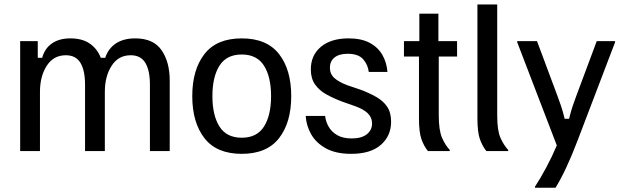

<svg xmlns="http://www.w3.org/2000/svg" viewBox="-20 -687 2832 873"><path d="M161.7 0H71.7V-500H151.7V-424.2H171.7Q183.3 -466.7 216.2 -489.6Q249.2 -512.5 300 -512.5Q354.2 -512.5 388.3 -488.8Q422.5 -465 438.3 -424.2H458.3Q472.5 -466.7 507.1 -489.6Q541.7 -512.5 595 -512.5Q677.5 -512.5 714.6 -458.8Q751.7 -405 751.7 -320.8V0H661.7V-301.7Q661.7 -366.7 640.8 -401.2Q620 -435.8 574.2 -435.8Q518.3 -435.8 487.5 -387.9Q456.7 -340 456.7 -269.2V0H366.7V-301.7Q366.7 -366.7 345.8 -401.2Q325 -435.8 279.2 -435.8Q223.3 -435.8 192.5 -387.9Q161.7 -340 161.7 -269.2Z M1079.2 12.5Q965 12.5 909.6 -58.8Q854.2 -130 854.2 -250Q854.2 -370 909.6 -441.2Q965 -512.5 1079.2 -512.5Q1193.3 -512.5 1248.8 -441.2Q1304.2 -370 1304.2 -250Q1304.2 -130 1248.8 -58.8Q1193.3 12.5 1079.2 12.5ZM1079.2 -60.8Q1148.3 -60.8 1180.4 -111.7Q1212.5 -162.5 1212.5 -250Q1212.5 -337.5 1180.4 -388.3Q1148.3 -439.2 1079.2 -439.2Q1010 -439.2 977.9 -388.3Q945.8 -337.5 945.8 -250Q945.8 -162.5 977.9 -111.7Q1010 -60.8 1079.2 -60.8Z M1576.7 12.5Q1507.5 12.5 1462.5 -12.1Q1417.5 -36.7 1395 -76.2Q1372.5 -115.8 1370 -160H1458.3Q1460.8 -135 1474.2 -111.2Q1487.5 -87.5 1513.3 -72.5Q1539.2 -57.5 1579.2 -57.5Q1623.3 -57.5 1647.5 -76.2Q1671.7 -95 1671.7 -125.8Q1671.7 -152.5 1652.9 -171.2Q1634.2 -190 1595 -204.2L1535.8 -225Q1495.8 -240 1463.8 -257.9Q1431.7 -275.8 1412.5 -302.9Q1393.3 -330 1393.3 -371.7Q1393.3 -435.8 1439.2 -474.2Q1485 -512.5 1565 -512.5Q1622.5 -512.5 1660.4 -492.5Q1698.3 -472.5 1718.3 -437.9Q1738.3 -403.3 1741.7 -360H1656.7Q1653.3 -391.7 1631.7 -417.1Q1610 -442.5 1560.8 -442.5Q1521.7 -442.5 1500.8 -425.4Q1480 -408.3 1480 -379.2Q1480 -350.8 1500 -332.5Q1520 -314.2 1560 -299.2L1619.2 -279.2Q1659.2 -264.2 1690.8 -246.2Q1722.5 -228.3 1740.4 -201.7Q1758.3 -175 1758.3 -133.3Q1758.3 -69.2 1711.7 -28.3Q1665 12.5 1576.7 12.5Z M2025 0H1925.8Q1907.5 -22.5 1896.2 -54.2Q1885 -85.8 1885 -149.2V-430H1816.7V-500H1886.7V-625H1973.3V-500H2058.3V-430H1975V-163.3Q1975 -95 1989.6 -61.2Q2004.2 -27.5 2025 -5Z M2290.8 0H2191.7Q2173.3 -22.5 2162.1 -54.2Q2150.8 -85.8 2150.8 -149.2V-666.7H2240.8V-160.8Q2240.8 -94.2 2255.4 -60.8Q2270 -27.5 2290.8 -5Z M2505.8 166.7H2412.5V161.7Q2436.7 125 2463.3 75.4Q2490 25.8 2511.7 -25.8L2331.7 -495V-500H2421.7L2515 -250Q2523.3 -228.3 2531.2 -204.6Q2539.2 -180.8 2547.5 -146.7H2567.5Q2575.8 -180.8 2583.8 -204.6Q2591.7 -228.3 2600 -250L2693.3 -500H2776.7V-495L2605 -45Q2580 20.8 2553.8 76.7Q2527.5 132.5 2505.8 166.7Z"/></svg>

Font: Familjen Grotesk Variable
Style: Regular
Weight: 400
Designer: Anders Wikstroem, Jonas Baeckman, Matilda Gysing, Kristian Moeller
Foundry: Familjen STHLM AB
Version: Version 2.000